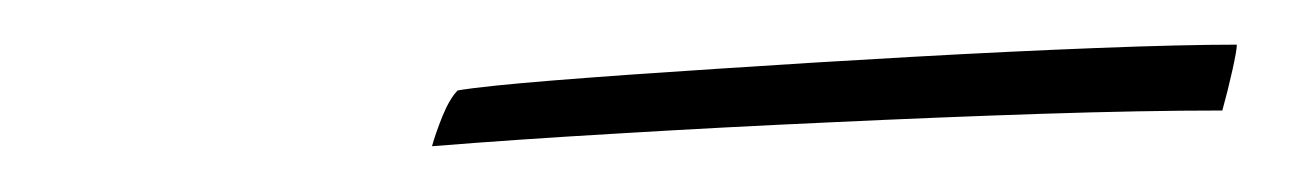

<svg xmlns="http://www.w3.org/2000/svg" viewBox="-20 -646 580 86"><path d="M527.5 -596.5Q491.5 -596.5 446 -595Q400.5 -593.5 351.8 -591.2Q303 -589 256.8 -586.2Q210.5 -583.5 173.5 -580.5Q175 -586 178.2 -594Q181.5 -602 185 -605.5Q197 -607.5 228.2 -610Q259.5 -612.5 301.5 -615.2Q343.5 -618 388 -620.5Q432.5 -623 471.2 -624.5Q510 -626 534 -626Q534 -623.5 532 -614.5Q530 -605.5 527.5 -596.5Z"/></svg>

Font: Grandstander Thin Thin
Style: Italic
Weight: 250
Italic angle: -15°
Version: Version 1.200